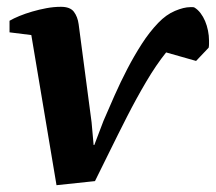

<svg xmlns="http://www.w3.org/2000/svg" viewBox="-20 -532 634 564"><path d="M468 -378Q439 -342 409.5 -292Q380 -242 353 -189Q326 -136 301.5 -86Q277 -36 259 0L146 12L72 -429L8 -437V-471Q20 -478 37 -485Q54 -492 74.5 -498Q95 -504 116.5 -508Q138 -512 159 -512Q186 -512 197 -497.5Q208 -483 211 -461L249 -173L255 -106H257L284 -177Q299 -212 316.5 -251.5Q334 -291 354 -329.5Q374 -368 396.5 -403Q419 -438 445 -465Q468 -489 494 -500Q520 -511 539 -511Q542 -511 545.5 -511Q549 -511 551 -510Q561 -504 569 -493.5Q577 -483 582.5 -470Q588 -457 591 -442Q594 -427 594 -413Q594 -408 594 -402.5Q594 -397 593 -392L556 -353L468 -378Z"/></svg>

Font: PT Serif
Style: Bold Italic
Weight: 700
Italic angle: -12°
Designer: A.Korolkova, O.Umpeleva, V.Yefimov
Foundry: ParaType Ltd
Version: Version 1.000W OFL